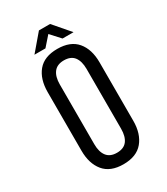

<svg xmlns="http://www.w3.org/2000/svg" viewBox="-207 -933 896 1030"><g transform="rotate(-30 240.5 -417.5)"><path d="M192 -741H124L210 -842H279L366 -741H298L244 -800ZM245 -707Q326 -707 366 -659.5Q406 -612 406 -531V-169Q406 -89 366 -41Q326 7 245 7Q164 7 124.5 -41Q85 -89 85 -169V-531Q85 -612 124.5 -659.5Q164 -707 245 -707ZM245 -636Q203 -636 182.5 -609.5Q162 -583 162 -535V-165Q162 -117 182.5 -90.5Q203 -64 245 -64Q288 -64 308 -90.5Q328 -117 328 -165V-535Q328 -583 308 -609.5Q288 -636 245 -636Z"/></g></svg>

Font: Bebas Neue Regular
Style: Regular
Weight: 400
Designer: Ryoichi Tsunekawa & LGV (GE)
Foundry: Free Software Foundation, Inc.
Version: Version 1.003 August 13, 2016